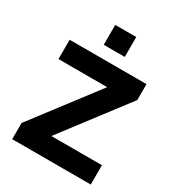

<svg xmlns="http://www.w3.org/2000/svg" viewBox="-215 -1051 1078 1179"><g transform="rotate(30 324.0 -462.0)"><path d="M55 0V-115L443 -624L454 -568H55V-705H600V-592L211 -81L200 -137H612V0ZM252 -783V-924H401V-783Z"/></g></svg>

Font: Nunito Sans 8pt ExtraBold
Style: Regular
Weight: 800
Version: Version 3.101;gftools[0.9.27]